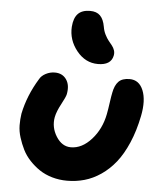

<svg xmlns="http://www.w3.org/2000/svg" viewBox="-54 -857 727 867"><g transform="rotate(5 309.5 -423.5)"><path d="M375 -574.2Q317.9 -574.2 278.6 -623Q239.3 -671.9 243.2 -731.9Q246.1 -771.5 264.6 -790.8Q283.2 -810.1 319.8 -810.1Q349.1 -810.1 365.2 -793.9Q381.3 -777.8 387.2 -744.1Q390.1 -725.6 398.2 -709.5Q406.2 -693.4 414.6 -683.1Q422.9 -672.9 430.7 -663.1Q438.5 -653.3 442.1 -641.8Q445.8 -630.4 442.9 -617.2Q433.6 -574.2 375 -574.2ZM282.2 -37.1Q246.1 -37.1 213.6 -46.6Q181.2 -56.2 156.5 -72.8Q131.8 -89.4 111.1 -111.6Q90.3 -133.8 77.6 -159.4Q64.9 -185.1 56.2 -212.9Q47.4 -240.7 47.1 -268.1Q46.9 -295.4 50.8 -320.8Q67.9 -404.3 116.2 -482.9Q124.5 -498.5 144 -508.8Q163.6 -519 185.1 -519Q219.7 -519 237.5 -493.2Q255.4 -467.3 247.1 -425.8Q244.6 -413.6 226.1 -379.4Q207.5 -345.2 202.1 -318.8Q193.4 -272 219.5 -230.5Q245.6 -189 286.1 -189Q336.4 -189 379.2 -236.6Q421.9 -284.2 435.1 -352.1Q439.5 -374.5 443.6 -405Q447.8 -435.5 451.2 -451.2Q457.5 -484.9 474.1 -502Q490.7 -519 523.9 -519Q567.4 -519 585.7 -474.1Q604 -429.2 589.8 -357.9Q576.2 -289.6 552.7 -235.1Q529.3 -180.7 500 -144Q470.7 -107.4 434.8 -83Q398.9 -58.6 361.1 -47.9Q323.2 -37.1 282.2 -37.1Z"/></g></svg>

Font: Shantell Sans Irregular Bouncy
Style: Bold Italic
Weight: 700
Italic angle: -11.31°
Designer: Stephen Nixon, Anya Danilova, Shantell Martin
Foundry: Arrow Type
Version: Version 1.006;[9816181b4]